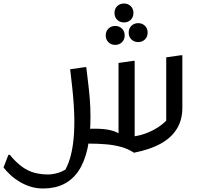

<svg xmlns="http://www.w3.org/2000/svg" viewBox="-56 -819 1156 1095"><path d="M437 0 402 -85H484Q538 -85 574 -76.5Q610 -68 638 -48L620 -16V-460L704 -472H712V7L696 -40Q732 -43 772 -57Q812 -71 849 -95.5Q886 -120 913 -155L892 -85V-492L976 -504H984V-204Q984 -136 953 -85Q922 -34 861 0Q800 34 708 52Q675 30 635 19Q595 8 549.5 4Q504 0 452 0ZM0 64Q37 109 72 133.5Q107 158 143 167Q179 176 218 176Q246 176 278 166Q310 156 344 129L308 164Q329 130 342 88Q355 46 361.5 -7.5Q368 -61 368 -128Q368 -172 364.5 -223Q361 -274 356 -319.5Q351 -365 347.5 -394.5Q344 -424 344 -424L428 -436H436Q441 -392 446.5 -348Q452 -304 456 -256Q460 -208 460 -152Q460 -49 443 28Q426 105 392 155.5Q358 206 307.5 231Q257 256 190 256Q153 256 120 246Q87 236 58 219Q29 202 5.5 180.5Q-18 159 -36 136L-8 64ZM651 -691Q628 -691 612.5 -706Q597 -721 597 -745Q597 -769 612.5 -784Q628 -799 651 -799Q674 -799 689.5 -784Q705 -769 705 -745Q705 -721 689.5 -706Q674 -691 651 -691ZM732 -579Q709 -579 693.5 -594Q678 -609 678 -633Q678 -657 693.5 -672Q709 -687 732 -687Q755 -687 770.5 -672Q786 -657 786 -633Q786 -609 770.5 -594Q755 -579 732 -579ZM601 -563Q578 -563 562.5 -578Q547 -593 547 -617Q547 -641 562.5 -656Q578 -671 601 -671Q624 -671 639.5 -656Q655 -641 655 -617Q655 -593 639.5 -578Q624 -563 601 -563Z"/></svg>

Font: Kufam
Style: Regular
Weight: 400
Designer: Wael Morcos, Artur Schmal
Foundry: Original Type
Version: Version 1.301; ttfautohint (v1.8.3)